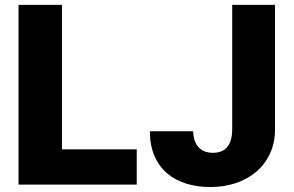

<svg xmlns="http://www.w3.org/2000/svg" viewBox="-20 -747 1188 777"><path d="M761.7 -215.9Q763.1 -172.9 783.9 -150.7Q804.7 -128.6 841.3 -128.6Q919.4 -128.6 919.7 -224.4V-727.3H1093V-224.4Q1093 -168.7 1072.4 -125Q1051.8 -81.3 1016.3 -51.3Q980.8 -21.3 933.2 -5.7Q885.7 9.9 831.3 9.9Q778.8 9.9 733.8 -3.9Q688.9 -17.8 656.2 -45.6Q623.6 -73.5 605.1 -115.9Q586.6 -158.4 586.6 -215.9ZM230.8 -727.3V-142.8H533.4V0H55V-727.3Z"/></svg>

Font: Inter P Extra Bold
Style: Regular
Weight: 800
Designer: Rasmus Andersson
Foundry: rsms
Version: Version 3.018;git-588b23468